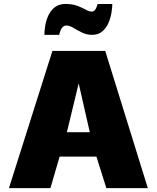

<svg xmlns="http://www.w3.org/2000/svg" viewBox="-20 -975 812 995"><path d="M26.4 0 251.5 -710.9H525.4L746.1 0H531.2L479.5 -163.6H289.1L241.2 0ZM326.7 -290H445.3L387.7 -543ZM210 -794.4Q210 -815.9 214.6 -843.3Q219.2 -870.6 231.2 -896Q243.2 -921.4 264.6 -938Q286.1 -954.6 319.8 -954.6Q355 -954.6 380.6 -944.8Q406.2 -935.1 424.3 -925Q442.4 -915 455.6 -915Q465.3 -915 472.4 -923.3Q479.5 -931.6 485.8 -954.1H562Q562 -934.6 557.4 -907.5Q552.7 -880.4 541.3 -854.5Q529.8 -828.6 509.3 -811.5Q488.8 -794.4 457 -794.4Q429.2 -794.4 404.8 -806.4Q380.4 -818.4 360.4 -830.6Q340.3 -842.8 324.2 -842.8Q311.5 -842.8 302.5 -832.3Q293.5 -821.8 286.6 -794.4Z"/></svg>

Font: Comme Black
Style: Regular
Weight: 900
Version: Version 1.000;gftools[0.9.27]